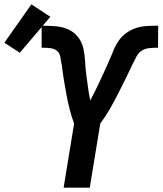

<svg xmlns="http://www.w3.org/2000/svg" viewBox="-108 -861 746 881"><path d="M184 0 232 -294Q220 -326 211.5 -360Q203 -394 196.5 -428.5Q190 -463 184.5 -498Q179 -533 175 -568L174 -569Q172 -585 168.5 -602Q165 -619 152.5 -628.5Q140 -638 123 -640Q106 -642 88 -642H83V-743H86Q117 -743 148 -740.5Q179 -738 205.5 -726Q232 -714 250 -691Q268 -668 274.5 -638.5Q281 -609 282.5 -578.5Q284 -548 288 -518Q292 -488 296 -458.5Q300 -429 306 -400Q318 -422 329 -444.5Q340 -467 351 -490Q362 -513 372 -536Q382 -559 392.5 -582Q403 -605 412 -628Q421 -651 435.5 -672.5Q450 -694 471.5 -709.5Q493 -725 516.5 -732.5Q540 -740 564.5 -741.5Q589 -743 613 -743H618L617 -642H612Q594 -642 576 -640Q558 -638 542.5 -628.5Q527 -619 518.5 -602Q510 -585 502 -569L501 -568Q485 -533 467.5 -498Q450 -463 432.5 -428.5Q415 -394 395.5 -360Q376 -326 352 -294L304 0ZM-17 -619 -88 -665 36 -841 123 -784Z"/></svg>

Font: Iosevka Extended Oblique
Style: Bold
Weight: 700
Width: 7
Italic angle: -9°
Monospace: yes
Designer: Belleve Invis
Foundry: Belleve Invis
Version: Version 32.5.0; ttfautohint (v1.8.4)